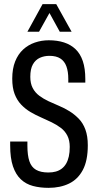

<svg xmlns="http://www.w3.org/2000/svg" viewBox="-20 -893 465 925"><path d="M214 12Q173 12 139 3Q105 -6 80.5 -29Q56 -52 42.5 -91.5Q29 -131 29 -193Q29 -198 29 -202.5Q29 -207 29 -211H112Q112 -206 112 -201Q112 -196 112 -191Q112 -145 121.5 -116.5Q131 -88 153.5 -75Q176 -62 213 -62Q233 -62 249 -66.5Q265 -71 277.5 -80.5Q290 -90 298.5 -104.5Q307 -119 311.5 -139Q316 -159 316 -185Q316 -217 304.5 -239.5Q293 -262 273 -277Q253 -292 228.5 -304Q204 -316 177.5 -327.5Q151 -339 126.5 -353.5Q102 -368 82 -389Q62 -410 50.5 -440Q39 -470 39 -514Q39 -562 53 -597Q67 -632 91.5 -654.5Q116 -677 148 -688Q180 -699 215 -699Q256 -699 288.5 -688.5Q321 -678 344 -656Q367 -634 379 -598.5Q391 -563 391 -512V-495H309V-513Q309 -548 300 -573Q291 -598 271 -611Q251 -624 218 -624Q193 -624 172 -614.5Q151 -605 138.5 -583Q126 -561 126 -523Q126 -491 137.5 -469Q149 -447 169 -432Q189 -417 213.5 -405.5Q238 -394 264.5 -383Q291 -372 315 -357Q339 -342 359.5 -321Q380 -300 391.5 -268.5Q403 -237 403 -193Q403 -119 379 -74Q355 -29 312.5 -8.5Q270 12 214 12ZM112 -740 185 -873H251L325 -740H268L201 -862H236L168 -740Z"/></svg>

Font: Archivo ExtraCondensed
Style: Regular
Weight: 400
Width: 2
Designer: Hector Gatti
Foundry: Omnibus-Type
Version: Version 2.001